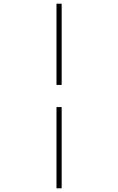

<svg xmlns="http://www.w3.org/2000/svg" viewBox="-20 -770 640 1040"><path d="M286 250V-190H314V250ZM286 -310V-750H314V-310Z"/></svg>

Font: Source Code Pro ExtraLight ExtraLight
Style: Regular
Weight: 250
Monospace: yes
Version: Version 1.018;hotconv 1.0.116;makeotfexe 2.5.65601